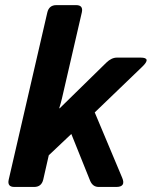

<svg xmlns="http://www.w3.org/2000/svg" viewBox="-20 -741 601 761"><path d="M37.1 0Q7.8 0 14.6 -29.3L167.5 -691.4Q174.3 -720.7 203.6 -720.7H281.7Q311 -720.7 304.2 -691.4L225.6 -351.1Q221.2 -332.5 214.8 -312H216.8L401.4 -492.7Q421.9 -512.7 443.8 -512.7H537.1Q581.5 -512.7 543.9 -476.6L355.5 -295.4L464.4 -36.1Q479.5 0 440.9 0H371.1Q347.2 0 336.9 -25.4L262.7 -210L173.3 -125.5L151.4 -29.3Q144.5 0 115.2 0Z"/></svg>

Font: Istok
Style: Bold Italic
Weight: 700
Italic angle: -13°
Designer: Andrey V. Panov
Foundry: Andrey V. Panov
Version: Version 1.0.3